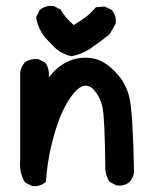

<svg xmlns="http://www.w3.org/2000/svg" viewBox="-20 -622 540 654"><path d="M87.4 10.7 67.9 1 65.4 -0.5 64 -2.9Q44.9 -34.7 48.8 -77.6V-374V-374.5V-375Q51.3 -393.6 63 -407.7L63.5 -408.7L64.5 -409.2Q73.7 -416 85 -418.9Q96.2 -421.9 108.4 -420.9H110.4L111.8 -419.9L131.3 -410.2L133.3 -409.2L134.8 -407.2Q148.4 -388.7 146.5 -363.8L146 -358.4Q150.9 -364.3 155.3 -369.4Q159.7 -374.5 165 -379.9Q176.3 -391.6 190.2 -400.9Q204.1 -410.2 220.7 -416.5Q253.9 -429.2 292.5 -423.8Q331.5 -418.5 370.1 -379.9Q382.8 -367.2 392.6 -353.3Q402.3 -339.4 409.4 -323.7Q416.5 -308.1 420.4 -291.5Q432.6 -242.7 436.5 -37.1V-36.6V-36.1Q435.5 -26.9 431.9 -18.6Q428.2 -10.3 422.4 -3.4L421.9 -2.9L421.4 -2.4Q404.8 12.2 378.9 9.8H377L375.5 8.8L356 -1L353.5 -2.4L352.1 -4.4Q341.3 -22 338.9 -42V-42.5V-43Q336.9 -222.7 329.1 -256.8Q326.7 -267.6 323 -277.6Q319.3 -287.6 314 -296.4Q308.6 -305.2 302.2 -313Q297.4 -318.8 292.7 -322.5Q288.1 -326.2 283.4 -327.9Q278.8 -329.6 273.9 -330.1Q269 -330.6 264.2 -329.1Q261.2 -328.6 257.6 -326.9Q253.9 -325.2 250 -322.5Q246.1 -319.8 241.9 -315.9Q237.8 -312 233.6 -307.1Q229.5 -302.2 224.6 -296.1Q219.7 -290 215.3 -282.7Q186.5 -239.3 164.6 -163.1Q142.6 -86.9 136.7 -7.3L136.2 -2.9L133.3 -0.5Q125 6.8 114.3 9.8Q103.5 12.7 90.8 11.7H88.9ZM222.7 -430.7Q180.7 -439.5 150.9 -476.6Q111.8 -512.2 103.5 -560.1L103 -563L104.5 -565.9L114.3 -586.4L115.2 -588.4L117.2 -589.8Q135.7 -604 161.1 -601.6H163.1L164.6 -600.6L184.1 -590.8L186.5 -589.4L188 -586.9Q203.1 -560.5 231.4 -536.6Q237.3 -540.5 243.4 -544.4Q249.5 -548.3 255.4 -552.5Q261.2 -556.6 267.6 -560.5Q287.1 -574.7 304.2 -594.2L306.6 -597.2L310.5 -597.7L334 -599.6H336.9L339.4 -598.6L358.9 -588.9L360.8 -587.9L362.3 -585.9Q376.5 -568.4 374 -543V-541L372.6 -539.1L355 -507.8L354.5 -506.3L353 -504.9Q321.3 -479.5 292.5 -460Q282.7 -452.6 272 -447.3Q261.2 -441.9 250 -437.7Q238.8 -433.6 226.6 -431.2L224.6 -430.7Z"/></svg>

Font: NaikaiFont
Style: Bold
Weight: 700
Version: Version 1.89